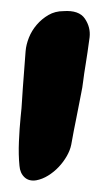

<svg xmlns="http://www.w3.org/2000/svg" viewBox="-20 -716 195 345"><path d="M45 -392Q56 -394 66.5 -400.5Q77 -407 85.5 -416Q94 -425 100 -435.5Q106 -446 108 -456Q113 -484 116.5 -500.5Q120 -517 122 -528.5Q124 -540 126 -549Q128 -558 129.5 -570.5Q131 -583 134 -601Q137 -619 141 -649Q143 -667 132.5 -682.5Q122 -698 94 -696Q79 -696 67 -689Q55 -682 46 -671.5Q37 -661 32 -648.5Q27 -636 26 -624Q24 -599 23 -584Q22 -569 21 -557.5Q20 -546 19.5 -534.5Q19 -523 17 -505Q15 -485 14 -461.5Q13 -438 15 -418Q16 -405 24 -397.5Q32 -390 45 -392Z"/></svg>

Font: Balpaq
Style: Regular
Weight: 400
Designer: Abay Emes
Version: Version 1.000